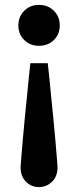

<svg xmlns="http://www.w3.org/2000/svg" viewBox="-20 -523 311 784"><path d="M139 -503Q176 -503 200 -479Q224 -455 224 -419Q224 -383 200 -359.5Q176 -336 139 -336Q103 -336 79 -359.5Q55 -383 55 -419Q55 -455 79 -479Q103 -503 139 -503ZM104 -265H175Q177 -250 180.5 -214.5Q184 -179 188.5 -133Q193 -87 198 -38Q203 11 206.5 54Q210 97 212.5 126Q215 155 215 160Q215 197 192.5 219Q170 241 139 241Q108 241 86 219Q64 197 64 160Q64 155 66.5 126Q69 97 72.5 54Q76 11 81 -38Q86 -87 90.5 -133Q95 -179 98.5 -214.5Q102 -250 104 -265Z"/></svg>

Font: Wix Madefor Text
Style: Bold
Weight: 700
Designer: Dalton Maag Ltd
Foundry: Dalton Maag Ltd
Version: Version 3.100